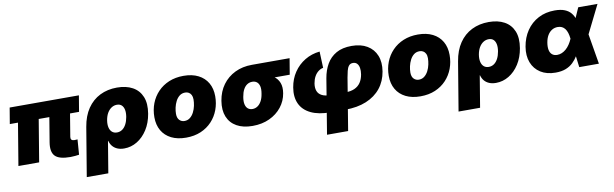

<svg xmlns="http://www.w3.org/2000/svg" viewBox="-47 -1028 5500 1719"><g transform="rotate(-10 2703.0 -168.5)"><path d="M522 1.5Q419.4 1.5 382.8 -36.6Q346.2 -74.7 359.9 -159.2L415 -491.7H603L550.8 -175.8Q548.3 -159.2 556.2 -150.4Q564 -141.6 581.5 -141.6Q588.9 -141.6 597.7 -142.1Q606.4 -142.6 610.8 -143.1L600.6 -5.4Q587.4 -3.4 565.7 -1Q543.9 1.5 522 1.5ZM48.3 0 129.9 -491.7H318.4L236.8 0ZM37.6 -383.3 62 -529.3H691.4L667 -383.3Z M633.8 204.1 707.5 -239.7Q723.6 -336.9 769 -403.6Q814.5 -470.2 883.3 -504.4Q952.1 -538.6 1038.1 -538.6Q1121.6 -538.6 1179.7 -506.6Q1237.8 -474.6 1263.2 -412.6Q1288.6 -350.6 1273.4 -259.8Q1259.8 -177.7 1220.9 -117.2Q1182.1 -56.6 1127.2 -23.4Q1072.3 9.8 1009.8 9.8Q973.6 9.8 947 -1.7Q920.4 -13.2 903.6 -33.7Q886.7 -54.2 879.4 -82H877L829.6 204.1ZM970.7 -142.6Q997.6 -142.6 1018.8 -157.5Q1040 -172.4 1054.4 -200Q1068.8 -227.5 1075.2 -265.1Q1081.5 -303.2 1075.9 -330.3Q1070.3 -357.4 1054.2 -372.3Q1038.1 -387.2 1011.2 -387.2Q984.4 -387.2 961.7 -372.3Q939 -357.4 923.3 -330.3Q907.7 -303.2 901.4 -265.1Q895.5 -228 902.1 -200.2Q908.7 -172.4 926.3 -157.5Q943.8 -142.6 970.7 -142.6Z M1572.3 10.7Q1494.1 10.7 1438.2 -17.3Q1382.3 -45.4 1352.5 -96.9Q1322.8 -148.4 1322.8 -218.3Q1322.8 -285.6 1345.2 -343.8Q1367.7 -401.9 1409.9 -445.8Q1452.1 -489.7 1511.2 -514.2Q1570.3 -538.6 1643.1 -538.6Q1721.2 -538.6 1776.9 -510.5Q1832.5 -482.4 1862.3 -430.9Q1892.1 -379.4 1892.1 -309.6Q1892.1 -244.6 1870.6 -186.8Q1849.1 -128.9 1807.6 -84.5Q1766.1 -40 1706.8 -14.6Q1647.5 10.7 1572.3 10.7ZM1583 -138.7Q1612.8 -138.7 1634.3 -156Q1655.8 -173.3 1669.4 -200.2Q1683.1 -227.1 1689.5 -257.6Q1695.8 -288.1 1695.8 -314.5Q1695.8 -339.4 1687.3 -356Q1678.7 -372.6 1664.3 -380.6Q1649.9 -388.7 1632.3 -388.7Q1602.1 -388.7 1580.6 -371.8Q1559.1 -355 1545.4 -328.1Q1531.7 -301.3 1525.1 -271.2Q1518.6 -241.2 1518.6 -214.4Q1518.6 -176.8 1537.4 -157.7Q1556.2 -138.7 1583 -138.7Z M2176.8 10.7Q2090.8 10.7 2033 -22Q1975.1 -54.7 1950.4 -115.2Q1925.8 -175.8 1939.5 -259.3Q1953.1 -342.3 1997.3 -402.6Q2041.5 -462.9 2109.9 -496.1Q2178.2 -529.3 2264.2 -529.3H2606.9L2582.5 -383.3H2343.3L2239.3 -379.4Q2214.8 -379.4 2194.3 -366.2Q2173.8 -353 2159.4 -326.7Q2145 -300.3 2138.2 -259.3Q2131.3 -218.8 2137.7 -192.1Q2144 -165.5 2160.6 -152.1Q2177.2 -138.7 2201.7 -138.7Q2226.1 -138.7 2246.8 -152.1Q2267.6 -165.5 2282.7 -192.1Q2297.9 -218.8 2304.2 -259.3Q2311.5 -300.3 2305.2 -326.7Q2298.8 -353 2282.2 -366.2Q2265.6 -379.4 2241.2 -379.4L2250 -433.1Q2307.6 -433.1 2356.4 -422.4Q2405.3 -411.6 2439.9 -387.7Q2474.6 -363.8 2489.7 -324.7Q2504.9 -285.6 2495.6 -230Q2484.4 -161.1 2441.4 -106.7Q2398.4 -52.2 2330.8 -20.8Q2263.2 10.7 2176.8 10.7Z M2817.9 204.1 2899.9 -294.4Q2912.1 -366.7 2944.1 -422.1Q2976.1 -477.5 3032 -509.3Q3087.9 -541 3171.9 -541Q3255.9 -541 3313 -506.8Q3370.1 -472.7 3394.8 -411.4Q3419.4 -350.1 3405.8 -267.6Q3391.6 -181.2 3341.8 -118.7Q3292 -56.2 3210 -22.2Q3127.9 11.7 3017.6 11.7H2885.7Q2775.4 11.7 2705.6 -22.5Q2635.7 -56.6 2607.4 -118.9Q2579.1 -181.2 2593.3 -265.6Q2606 -341.8 2646 -400.9Q2686 -460 2746.6 -496.6Q2807.1 -533.2 2881.8 -541L2887.7 -392.1Q2864.7 -388.2 2843.8 -372.3Q2822.8 -356.4 2808.1 -330.1Q2793.5 -303.7 2787.6 -268.6Q2781.2 -229.5 2791.5 -200.7Q2801.8 -171.9 2831.3 -156.2Q2860.8 -140.6 2911.1 -140.6H3043Q3094.2 -140.6 3129.2 -156.2Q3164.1 -171.9 3184.3 -201.9Q3204.6 -231.9 3211.9 -274.9Q3217.3 -308.1 3212.9 -333.7Q3208.5 -359.4 3194.6 -374Q3180.7 -388.7 3157.7 -388.7Q3132.8 -388.7 3119.6 -371.8Q3106.4 -355 3099.9 -327.4Q3093.3 -299.8 3087.4 -267.6L3009.8 204.1Z M3703.1 10.7Q3625 10.7 3569.1 -17.3Q3513.2 -45.4 3483.4 -96.9Q3453.6 -148.4 3453.6 -218.3Q3453.6 -285.6 3476.1 -343.8Q3498.5 -401.9 3540.8 -445.8Q3583 -489.7 3642.1 -514.2Q3701.2 -538.6 3773.9 -538.6Q3852.1 -538.6 3907.7 -510.5Q3963.4 -482.4 3993.2 -430.9Q4022.9 -379.4 4022.9 -309.6Q4022.9 -244.6 4001.5 -186.8Q3980 -128.9 3938.5 -84.5Q3897 -40 3837.6 -14.6Q3778.3 10.7 3703.1 10.7ZM3713.9 -138.7Q3743.7 -138.7 3765.1 -156Q3786.6 -173.3 3800.3 -200.2Q3814 -227.1 3820.3 -257.6Q3826.7 -288.1 3826.7 -314.5Q3826.7 -339.4 3818.1 -356Q3809.6 -372.6 3795.2 -380.6Q3780.8 -388.7 3763.2 -388.7Q3732.9 -388.7 3711.4 -371.8Q3689.9 -355 3676.3 -328.1Q3662.6 -301.3 3656 -271.2Q3649.4 -241.2 3649.4 -214.4Q3649.4 -176.8 3668.2 -157.7Q3687 -138.7 3713.9 -138.7Z M4013.7 204.1 4087.4 -239.7Q4103.5 -336.9 4148.9 -403.6Q4194.3 -470.2 4263.2 -504.4Q4332 -538.6 4418 -538.6Q4501.5 -538.6 4559.6 -506.6Q4617.7 -474.6 4643.1 -412.6Q4668.5 -350.6 4653.3 -259.8Q4639.6 -177.7 4600.8 -117.2Q4562 -56.6 4507.1 -23.4Q4452.1 9.8 4389.6 9.8Q4353.5 9.8 4326.9 -1.7Q4300.3 -13.2 4283.4 -33.7Q4266.6 -54.2 4259.3 -82H4256.8L4209.5 204.1ZM4350.6 -142.6Q4377.4 -142.6 4398.7 -157.5Q4419.9 -172.4 4434.3 -200Q4448.7 -227.5 4455.1 -265.1Q4461.4 -303.2 4455.8 -330.3Q4450.2 -357.4 4434.1 -372.3Q4418 -387.2 4391.1 -387.2Q4364.3 -387.2 4341.6 -372.3Q4318.8 -357.4 4303.2 -330.3Q4287.6 -303.2 4281.2 -265.1Q4275.4 -228 4282 -200.2Q4288.6 -172.4 4306.2 -157.5Q4323.7 -142.6 4350.6 -142.6Z M4931.2 11.7Q4850.6 11.7 4795.2 -23.4Q4739.7 -58.6 4715.8 -120.6Q4691.9 -182.6 4705.1 -263.2Q4718.8 -345.2 4760.7 -407Q4802.7 -468.8 4868.4 -503.4Q4934.1 -538.1 5017.6 -538.1Q5072.3 -538.1 5107.9 -523.7Q5143.6 -509.3 5164.3 -484.1Q5185.1 -459 5195.1 -426.8Q5205.1 -394.5 5208 -359.4H5248L5278.3 -282.7L5325.7 0H5147L5113.8 -265.6Q5110.8 -295.4 5103.5 -318.1Q5096.2 -340.8 5084.7 -356Q5073.2 -371.1 5056.9 -379.2Q5040.5 -387.2 5019 -387.2Q4989.3 -387.2 4965.6 -372.6Q4941.9 -357.9 4926 -331.1Q4910.2 -304.2 4903.8 -265.6Q4897.5 -227.1 4903.1 -199.5Q4908.7 -171.9 4926.5 -157Q4944.3 -142.1 4972.7 -142.1Q4994.6 -142.1 5015.1 -150.9Q5035.6 -159.7 5053.7 -175.5Q5071.8 -191.4 5086.9 -213.9Q5102.1 -236.3 5113.3 -262.7L5231 -529.3H5406.2L5273.9 -262.7L5215.8 -177.7H5174.3Q5158.2 -139.6 5137.9 -105.7Q5117.7 -71.8 5090.1 -45.2Q5062.5 -18.6 5023.7 -3.4Q4984.9 11.7 4931.2 11.7Z"/></g></svg>

Font: Inter 24pt Black
Style: Italic
Weight: 900
Italic angle: -9.3988°
Designer: Rasmus Andersson
Foundry: rsms
Version: Version 4.001;git-66647c0bb